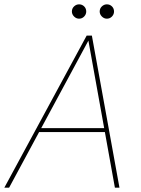

<svg xmlns="http://www.w3.org/2000/svg" viewBox="-29 -864 650 884"><path d="M-9 0 370 -700H394L521 0H500L378 -677L13 0ZM135 -256 148 -274H464L469 -256ZM335 -778Q322 -778 312 -788Q302 -798 302 -811Q302 -825 312 -834.5Q322 -844 335 -844Q349 -844 358.5 -834.5Q368 -825 368 -811Q368 -798 358.5 -788Q349 -778 335 -778ZM463 -778Q450 -778 440 -788Q430 -798 430 -811Q430 -825 440 -834.5Q450 -844 463 -844Q477 -844 486.5 -834.5Q496 -825 496 -811Q496 -798 486.5 -788Q477 -778 463 -778Z"/></svg>

Font: DM Sans 12pt Thin
Style: Italic
Weight: 250
Italic angle: -10°
Version: Version 4.004;gftools[0.9.30]